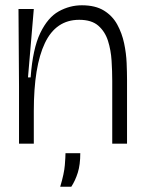

<svg xmlns="http://www.w3.org/2000/svg" viewBox="-20 -544 546 727"><path d="M52 0V-218L50 -510H108L86 -251H96Q104 -360 132.5 -419Q161 -478 202.5 -501Q244 -524 290 -524Q341 -524 373.5 -504Q406 -484 424 -451Q442 -418 450 -380Q458 -342 459.5 -305.5Q461 -269 461 -242V0H405V-238Q405 -274 402.5 -314Q400 -354 389 -389Q378 -424 352.5 -446.5Q327 -469 280 -469Q192 -469 150 -381Q108 -293 108 -123V0ZM208 163Q223 113 225.5 81Q228 49 228 36H284Q284 80 274.5 110Q265 140 250 163Z"/></svg>

Font: Bricolage Grotesque 48pt ExtraLight
Style: Regular
Weight: 200
Designer: Mathieu Triay
Foundry: Atelier Triay
Version: Version 1.000; ttfautohint (v1.8.4.7-5d5b);gftools[0.9.32]